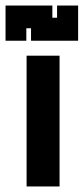

<svg xmlns="http://www.w3.org/2000/svg" viewBox="-35 -662 302 693"><path d="M61 11V-461H180V11ZM-15 -515V-642H154V-598H171V-642H247V-515H77V-560H60V-515Z"/></svg>

Font: Pixelify Sans SemiBold
Style: Regular
Weight: 600
Designer: Stefie Justprince
Foundry: Typecalism Foundryline
Version: Version 1.000